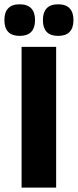

<svg xmlns="http://www.w3.org/2000/svg" viewBox="-40 -852 354 872"><path d="M215 0H58V-639H215ZM49 -689Q14.5 -689 -2.8 -707.2Q-20 -725.5 -20 -758.5V-762.5Q-20 -796 -2.8 -814.2Q14.5 -832.5 49 -832.5Q84.5 -832.5 101.8 -814.2Q119 -796 119 -762.5V-758.5Q119 -725.5 101.8 -707.2Q84.5 -689 49 -689ZM224 -689Q189 -689 172 -707.2Q155 -725.5 155 -758.5V-762.5Q155 -796 172 -814.2Q189 -832.5 224 -832.5Q259 -832.5 276.2 -814.2Q293.5 -796 293.5 -762.5V-758.5Q293.5 -725.5 276.2 -707.2Q259 -689 224 -689Z"/></svg>

Font: Anek Tamil Medium
Style: Bold
Weight: 700
Version: Version 1.003